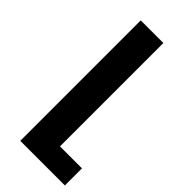

<svg xmlns="http://www.w3.org/2000/svg" viewBox="-237 -548 834 834"><g transform="rotate(45 179.5 -131.0)"><path d="M85 239V-501H224V134H359V239Z"/></g></svg>

Font: Noto Sans Armenian
Style: Regular
Weight: 400
Designer: Monotype Design Team
Foundry: Monotype Imaging Inc.
Version: Version 2.007